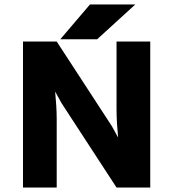

<svg xmlns="http://www.w3.org/2000/svg" viewBox="-20 -840 776 860"><path d="M234 0V-306C234 -347 231 -387 227 -430L255 -379L502 0H653V-654H502V-350C502 -309 505 -266 509 -224L481 -275L234 -654H83V0ZM383 -820 250 -664H415L586 -820Z"/></svg>

Font: Falling Sky
Style: ExBd
Weight: 400
Designer: Paul D. Hunt
Foundry: Adobe Systems Incorporated
Version: Version 1.02